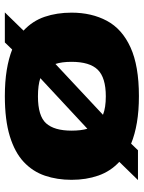

<svg xmlns="http://www.w3.org/2000/svg" viewBox="82 -680 607 812"><g transform="rotate(-90 386.0 -273.5)"><path d="M31 6 108 -73Q68 -110 50 -161.5Q32 -213 32 -275Q32 -336 49.5 -387.5Q67 -439 107.5 -477Q148 -515 216.5 -536Q285 -557 386 -557Q447 -557 496 -549Q545 -541 583 -526L613 -557H740L663 -478Q704 -440 721.5 -388.5Q739 -337 739 -275Q739 -190 704.5 -125.5Q670 -61 592 -25.5Q514 10 386 10Q324 10 274 1.5Q224 -7 185 -23L157 6ZM240 -275Q240 -235 248 -208L462 -407Q432 -417 385 -417Q302 -417 271 -382.5Q240 -348 240 -275ZM385 -130Q464 -130 497.5 -164Q531 -198 531 -275Q531 -316 522 -343L307 -142Q337 -130 385 -130Z"/></g></svg>

Font: Georama Extended ExtraBold
Style: Regular
Weight: 800
Width: 7
Designer: Jean-Baptiste Levee
Foundry: Production Type
Version: Version 1.000